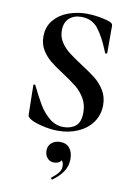

<svg xmlns="http://www.w3.org/2000/svg" viewBox="-98 -697 712 1034"><g transform="rotate(10 257.5 -180.0)"><path d="M311 -360Q361 -328 391 -304Q421 -280 442 -245.5Q463 -211 463 -166Q463 -114 435 -73.5Q407 -33 357.5 -10.5Q308 12 247 12Q203 12 153.5 -0.5Q104 -13 87 -28Q82 -32 79.5 -35.5Q77 -39 77 -47L74 -206V-207Q74 -211 79 -211.5Q84 -212 85 -208Q115 -147 137.5 -109Q160 -71 194.5 -42Q229 -13 273 -13Q313 -13 339 -34.5Q365 -56 365 -108Q365 -152 345.5 -185Q326 -218 298 -241Q270 -264 221 -296Q173 -327 146.5 -349Q120 -371 101 -402Q82 -433 82 -475Q82 -528 112.5 -564.5Q143 -601 191 -618.5Q239 -636 292 -636Q327 -636 363 -629.5Q399 -623 421 -614Q430 -610 433 -605.5Q436 -601 436 -594V-447Q436 -444 431 -442.5Q426 -441 425 -444L417 -463Q392 -526 358.5 -570Q325 -614 265 -614Q225 -614 199.5 -591Q174 -568 174 -524Q174 -488 192.5 -460Q211 -432 238 -411Q265 -390 311 -360ZM262 276Q258 276 256 271.5Q254 267 257 265Q279 249 292 232.5Q305 216 305 198Q305 176 296.5 167Q288 158 273 156L300 137Q302 184 254 184Q233 184 219 168Q205 152 205 127Q205 100 224 84.5Q243 69 270 69Q304 69 322 91Q340 113 340 150Q340 189 320 219Q300 249 264 275Z"/></g></svg>

Font: Cormorant Infant
Style: Bold
Weight: 700
Designer: Christian Thalmann (Catharsis Fonts)
Foundry: Catharsis Fonts
Version: Version 4.000